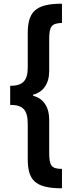

<svg xmlns="http://www.w3.org/2000/svg" viewBox="-20 -852 403 1038"><path d="M35 -388V-285C105 -285 130 -257 130 -181V6C130 119 166 166 315 166V61C258 61 246 44 246 -27V-203C246 -276 213 -321 159 -334V-340C213 -354 246 -398 246 -469V-640C246 -710 259 -726 315 -728V-832C168 -832 130 -785 130 -670V-487C130 -417 104 -388 35 -388Z"/></svg>

Font: Noto Sans Gurmukhi ExtraCondensed
Style: Bold
Weight: 700
Width: 2
Designer: Jelle Bosma - Monotype Design Team
Foundry: Monotype Imaging Inc.
Version: Version 2.004